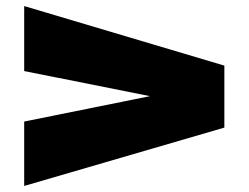

<svg xmlns="http://www.w3.org/2000/svg" viewBox="-20 -636 822 635"><path d="M722 -214 60 -21V-234L476 -318L60 -401V-616L722 -419Z"/></svg>

Font: Georama ExtraExtended Black
Style: Regular
Weight: 900
Width: 8
Designer: Jean-Baptiste Levee
Foundry: Production Type
Version: Version 1.000